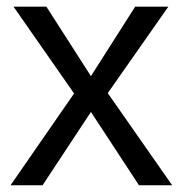

<svg xmlns="http://www.w3.org/2000/svg" viewBox="-20 -548 540 568"><path d="M249 -216.8 106 0H11.2L199.2 -271.5L20 -528.3H117.2L249 -322.8L379.9 -528.3H478L298.8 -272.5L489.3 0H391.1Z"/></svg>

Font: Arimo
Style: Regular
Weight: 400
Designer: Steve Matteson
Foundry: Monotype Imaging Inc.
Version: Version 1.33